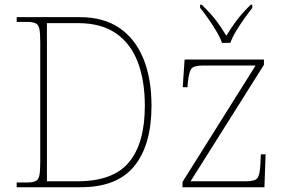

<svg xmlns="http://www.w3.org/2000/svg" viewBox="-20 -786 1204 806"><path d="M50 0V-20H93Q118 -20 130 -26Q142 -32 145.5 -51Q149 -70 149 -108V-606Q149 -645 145.5 -663.5Q142 -682 130 -688Q118 -694 93 -694H50V-714H315Q415 -714 481.5 -668.5Q548 -623 582 -539.5Q616 -456 616 -342Q616 -178 544 -89Q472 0 319 0ZM305 -25Q455 -25 521.5 -105Q588 -185 588 -342Q588 -447 558.5 -525Q529 -603 467 -646Q405 -689 306 -689H177V-25ZM746 0V-22L1053 -511H832Q793 -511 783 -497Q773 -483 769 -442L767 -420H747L755 -536H1088V-514L780 -25H1012Q1051 -25 1061 -39Q1071 -53 1073 -95L1075 -138H1095L1090 0ZM912 -606Q904 -629 888 -655.5Q872 -682 854 -708Q836 -734 820 -753V-766H827Q865 -729 886.5 -701Q908 -673 930 -636Q953 -673 974 -701Q995 -729 1032 -766H1039V-753Q1024 -734 1005.5 -708Q987 -682 971 -655.5Q955 -629 947 -606Z"/></svg>

Font: Noto Serif Thin
Style: Regular
Weight: 100
Designer: Monotype Design Team
Foundry: Monotype Imaging Inc.
Version: Version 2.015